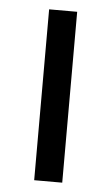

<svg xmlns="http://www.w3.org/2000/svg" viewBox="-45 -568 347 600"><g transform="rotate(5 129.0 -268.0)"><path d="M173 0H85V-536H173Z"/></g></svg>

Font: Noto Sans Cypro Minoan
Style: Regular
Weight: 400
Designer: David Williams
Foundry: David Williams
Version: Version 1.503; ttfautohint (v1.8.4.7-5d5b)